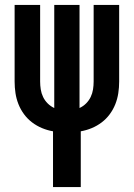

<svg xmlns="http://www.w3.org/2000/svg" viewBox="-20 -755 540 775"><path d="M194 0V-225Q171 -229 149.5 -238Q128 -247 109.5 -261Q91 -275 77 -294Q63 -313 54.5 -334.5Q46 -356 42.5 -379Q39 -402 39 -426V-735H142V-426Q142 -410 144.5 -394Q147 -378 154 -363.5Q161 -349 172.5 -337.5Q184 -326 199 -319V-735H301V-319Q316 -326 327.5 -337.5Q339 -349 346 -363.5Q353 -378 355.5 -394Q358 -410 358 -426V-735H461V-426Q461 -402 457.5 -379Q454 -356 445.5 -334.5Q437 -313 423 -294Q409 -275 390.5 -261Q372 -247 350.5 -238Q329 -229 306 -225V0Z"/></svg>

Font: Iosevka Term
Style: Bold
Weight: 700
Monospace: yes
Designer: Belleve Invis
Foundry: Belleve Invis
Version: Version 30.0.1